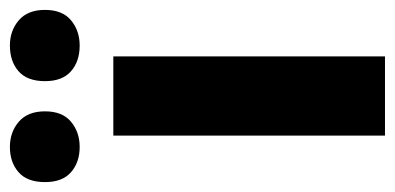

<svg xmlns="http://www.w3.org/2000/svg" viewBox="-253 -573 798 388"><g transform="rotate(-90 146.0 -379.0)"><path d="M226 0H66V-549H226ZM-28 -687Q-28 -723 -8 -740.5Q12 -758 43 -758Q73 -758 94 -740Q115 -722 115 -687Q115 -652 94 -634.5Q73 -617 43 -617Q12 -617 -8 -634.5Q-28 -652 -28 -687ZM176 -687Q176 -723 196 -740.5Q216 -758 248 -758Q278 -758 299 -740Q320 -722 320 -687Q320 -652 299 -634.5Q278 -617 248 -617Q216 -617 196 -634.5Q176 -652 176 -687Z"/></g></svg>

Font: Noto Sans Ethiopic SemiCondensed ExtraBold
Style: Regular
Weight: 800
Width: 4
Designer: Monotype Design Team
Foundry: Monotype Imaging Inc.
Version: Version 2.102; ttfautohint (v1.8.4.7-5d5b)